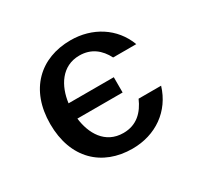

<svg xmlns="http://www.w3.org/2000/svg" viewBox="-119 -650 830 805"><g transform="rotate(-30 296.5 -248.0)"><path d="M389 -211V-285H170C180 -363 223 -436 309 -436C366 -436 404 -405 428 -358H540C504 -454 414 -510 309 -510C162 -510 60 -414 60 -248C60 -81 162 14 308 14C420 14 511 -49 543 -155H434C411 -102 373 -62 308 -62C219 -62 179 -136 170 -211Z"/></g></svg>

Font: Perun Medium
Style: Regular
Weight: 500
Foundry: Copyright (c) Stefan Peev, Context Ltd, 2016
Version: Version 1.089